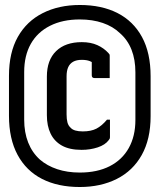

<svg xmlns="http://www.w3.org/2000/svg" viewBox="-20 -735 640 770"><path d="M300 -715Q388 -715 451.5 -682.5Q515 -650 549.5 -586.5Q584 -523 584 -429V-269Q584 -177 548.5 -113.5Q513 -50 448.5 -17.5Q384 15 300 15Q212 15 148.5 -17.5Q85 -50 50.5 -114Q16 -178 16 -271V-431Q16 -524 51.5 -587Q87 -650 151.5 -682.5Q216 -715 300 -715ZM300 -657Q231 -657 180.5 -631.5Q130 -606 103.5 -559Q77 -512 77 -446V-255Q77 -204 93 -163.5Q109 -123 140 -95Q169 -70 209.5 -56.5Q250 -43 300 -43Q370 -43 420 -68.5Q470 -94 496.5 -141.5Q523 -189 523 -254V-445Q523 -496 507.5 -535.5Q492 -575 461 -602Q433 -629 392 -643Q351 -657 300 -657ZM308 -566Q344 -566 370.5 -554Q397 -542 415 -522Q418 -519 419 -517Q420 -515 420 -511Q420 -489 420 -466.5Q420 -444 420 -422Q405 -422 389.5 -422Q374 -422 359 -422Q353 -422 350.5 -425Q348 -428 348 -433Q348 -451 348 -471Q348 -491 348 -515L366 -471Q353 -485 340 -490Q327 -495 308 -495Q287 -495 273.5 -487.5Q260 -480 253.5 -465.5Q247 -451 247 -429V-276Q247 -257 250.5 -244Q254 -231 263 -223Q270 -215 282.5 -211.5Q295 -208 312 -208Q345 -208 366.5 -219Q388 -230 409 -255H421Q421 -238 421 -221Q421 -204 421 -186Q421 -181 420 -179Q419 -177 416 -173Q402 -154 372 -144Q342 -134 307 -134Q259 -134 228.5 -151Q198 -168 183 -199Q168 -230 168 -273V-428Q168 -494 205 -530Q242 -566 308 -566Z"/></svg>

Font: Recursive SemiBold
Style: Regular
Weight: 600
Version: Version 1.085